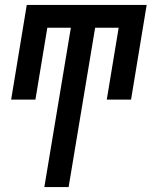

<svg xmlns="http://www.w3.org/2000/svg" viewBox="-20 -540 640 775"><path d="M159 215 266 -428H171L123 -138H25L88 -520H572L509 -138H411L459 -428H364L257 215Z"/></svg>

Font: Iosevka SmBd Ex Obl
Style: Regular
Weight: 600
Width: 7
Italic angle: -9°
Monospace: yes
Designer: Belleve Invis
Foundry: Belleve Invis
Version: Version 32.5.0; ttfautohint (v1.8.4)